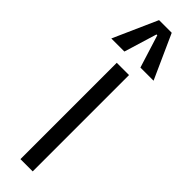

<svg xmlns="http://www.w3.org/2000/svg" viewBox="-359 -1000 989 989"><g transform="rotate(45 136.0 -505.5)"><path d="M90.3 0V-701.7H179.7V0ZM88.9 -1011.2H181.2L289.6 -770.5H193.8L137.7 -949.7H131.8L77.1 -770.5H-18.1Z"/></g></svg>

Font: Mako
Style: Regular
Weight: 400
Designer: vernon adams
Foundry: vernon adams
Version: Version 1.000